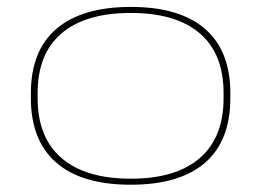

<svg xmlns="http://www.w3.org/2000/svg" viewBox="-20 -508 736 541"><path d="M348.5 12.5Q210 12.5 138.5 -49.8Q67 -112 67 -231.5V-245.5Q67 -365 139 -426.8Q211 -488.5 349 -488.5Q486 -488.5 557.5 -426.8Q629 -365 629 -245.5V-231.5Q629 -111 557.5 -49.2Q486 12.5 348.5 12.5ZM349 -4.5Q475.5 -4.5 542.8 -62.5Q610 -120.5 610 -231.5V-245.5Q610 -356.5 543 -414Q476 -471.5 348.5 -471.5Q221 -471.5 153.5 -414Q86 -356.5 86 -245.5V-231.5Q86 -120.5 153.5 -62.5Q221 -4.5 349 -4.5Z"/></svg>

Font: Anek Latin Expanded Thin
Style: Regular
Weight: 250
Width: 7
Designer: Yesha Goshar
Foundry: Ek Type
Version: Version 1.003